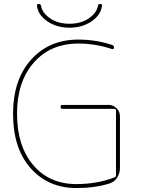

<svg xmlns="http://www.w3.org/2000/svg" viewBox="-20 -940 712 970"><path d="M366 10Q224 10 135 -90Q46 -190 46 -365Q46 -537 137 -638.5Q228 -740 376 -740Q465 -740 546 -713Q556 -710 556 -699Q556 -695 553 -693Q550 -691 546 -692Q463 -720 376 -720Q235 -720 150.5 -623.5Q66 -527 66 -365Q66 -203 147.5 -106.5Q229 -10 366 -10Q470 -10 559 -44Q566 -47 566 -55V-381Q566 -390 557 -390H296Q286 -390 286 -400Q286 -410 296 -410H529Q552 -410 569 -393Q586 -376 586 -353V-90Q586 -64 571.5 -42Q557 -20 533 -13Q460 10 366 10ZM167 -910Q165 -920 176 -920Q185 -920 187 -911Q193 -875 233 -847.5Q273 -820 331 -820Q389 -820 429 -847.5Q469 -875 475 -911Q477 -920 486 -920Q497 -920 495 -910Q490 -865 443 -832.5Q396 -800 331 -800Q266 -800 219 -832.5Q172 -865 167 -910Z"/></svg>

Font: Rounded Mplus 1c Thin
Style: Regular
Weight: 250
Version: Version 1.059.20150529